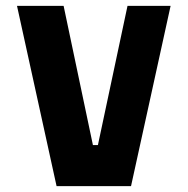

<svg xmlns="http://www.w3.org/2000/svg" viewBox="-20 -635 640 655"><path d="M38 -615H197L297 -140H314L415 -615H562L427 0H173Z"/></svg>

Font: Martian Mono Condensed
Style: Bold
Weight: 700
Width: 3
Designer: Roman Shamin
Foundry: Evil Martians
Version: Version 1.000